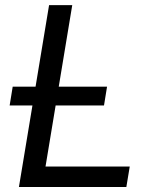

<svg xmlns="http://www.w3.org/2000/svg" viewBox="-20 -748 619 768"><path d="M55.7 0 176.3 -727.5H269L162.1 -82H499L485.4 0ZM18.6 -326.2 30.8 -401.4H408.2L396 -326.2Z"/></svg>

Font: Inter
Style: Italic
Weight: 400
Italic angle: -9.3988°
Designer: Rasmus Andersson
Foundry: rsms
Version: Version 4.001;git-66647c0bb